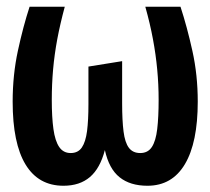

<svg xmlns="http://www.w3.org/2000/svg" viewBox="-20 -550 640 584"><path d="M529 -529.5Q549 -468.5 565.2 -395.2Q581.5 -322 581.5 -241Q581.5 -116.5 542.5 -50.8Q503.5 15 428.5 15Q376 15 343.8 -10.8Q311.5 -36.5 299 -93.5Q284.5 -38 253.5 -11.5Q222.5 15 173 15Q97 15 57.8 -49.5Q18.5 -114 18.5 -241Q18.5 -322 34.5 -396Q50.5 -470 70 -529.5H177Q163 -477.5 154.2 -430.8Q145.5 -384 141.5 -338.8Q137.5 -293.5 137.5 -246.5Q137.5 -193.5 142.5 -157.5Q147.5 -121.5 160 -103Q172.5 -84.5 195 -84.5Q217.5 -84.5 229 -101.5Q240.5 -118.5 244.8 -151.5Q249 -184.5 249 -233V-347.5L351.5 -364V-236Q351.5 -183.5 355.8 -150Q360 -116.5 372 -100.5Q384 -84.5 406.5 -84.5Q430 -84.5 442 -103Q454 -121.5 458.2 -157.5Q462.5 -193.5 462.5 -246.5Q462.5 -293 458.2 -338.5Q454 -384 445.2 -431Q436.5 -478 422 -529.5Z"/></svg>

Font: Fira Code Light SemiBold
Style: Regular
Weight: 600
Monospace: yes
Version: Version 5.002